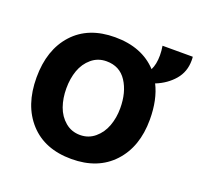

<svg xmlns="http://www.w3.org/2000/svg" viewBox="-110 -705 878 848"><g transform="rotate(20 329.0 -281.0)"><path d="M434.1 -261.2Q434.1 -336.4 401.6 -386.2Q369.1 -436 307.1 -436Q266.6 -436 237.1 -411.1Q207.5 -386.2 193.8 -347.9Q180.2 -309.6 180.2 -263.2Q180.2 -216.8 193.8 -178.2Q207.5 -139.6 237.1 -114.7Q266.6 -89.8 307.1 -89.8Q346.7 -89.8 376.2 -114.7Q405.8 -139.6 419.9 -178Q434.1 -216.3 434.1 -261.2ZM658.2 -567.9Q658.2 -514.2 625.7 -476.3Q593.3 -438.5 543 -418H541Q574.2 -353 574.2 -258.8Q574.2 -130.9 502.7 -54Q431.2 22.9 307.1 22.9Q181.6 22.9 110.8 -54.7Q40 -132.3 40 -263.2Q40 -394 110.6 -471.4Q181.2 -548.8 306.2 -548.8Q433.1 -548.8 504.9 -471.2Q519 -498.5 519 -541Q519 -562 515.1 -585H657.2Q658.2 -580.1 658.2 -567.9Z"/></g></svg>

Font: Miedinger*
Style: Bold
Weight: 700
Version: Version 001.000